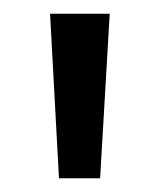

<svg xmlns="http://www.w3.org/2000/svg" viewBox="-20 -720 233 280"><path d="M53 -700H140L126 -460H66Z"/></svg>

Font: Rambla
Style: Regular
Weight: 400
Designer: Martin Sommaruga
Foundry: Martin Sommaruga
Version: Version 1.001